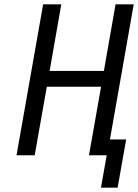

<svg xmlns="http://www.w3.org/2000/svg" viewBox="-20 -718 640 888"><path d="M391.5 0 447.5 -317H196.5L140.5 0H56.5L179.5 -698H263.5L209.5 -390H460.5L514.5 -698H598.5L488.5 -73H563.5L524 150H447L473.5 0Z"/></svg>

Font: JuliaMono SemiBoldItalic
Style: Regular
Weight: 600
Italic angle: -9°
Monospace: yes
Designer: cormullion
Foundry: corm
Version: Version 0.049; ttfautohint (v1.8.4)